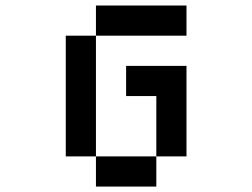

<svg xmlns="http://www.w3.org/2000/svg" viewBox="-20 -687 929 707"><path d="M222.2 -111.1H333.3V0H555.6V-111.1H333.3V-555.6H222.2ZM555.6 -333.3V-111.1H666.7V-444.4H444.4V-333.3ZM333.3 -555.6H666.7V-666.7H333.3Z"/></svg>

Font: linjaSipiki
Style: Regular
Weight: 500
Foundry: Made with Bits'n'Picas by Kreative Software
Version: Version 1.3